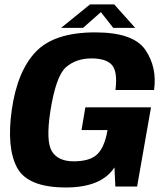

<svg xmlns="http://www.w3.org/2000/svg" viewBox="-20 -824 736 848"><path d="M271 4Q427.5 4 485.5 -84.5L489.5 0H585.5L647 -350H357L340 -249.5H455L450 -225Q434.5 -161 402 -136.2Q369.5 -111.5 305 -111.5Q236.5 -111.5 209.2 -155.8Q182 -200 202.5 -333.5Q227 -489 271.8 -527.5Q316.5 -566 384 -566Q449 -566 474.5 -536.8Q500 -507.5 490 -426.5H660.5Q674.5 -527 621.8 -604Q569 -681 400.5 -681Q220 -681 138.2 -595.5Q56.5 -510 32 -339Q8.5 -172 55.2 -84Q102 4 271 4ZM250 -701H347L425.5 -770.5L480 -701H577L484.5 -804.5H377.5Z"/></svg>

Font: Anybody Thin
Style: Bold Italic
Weight: 700
Italic angle: -10°
Version: Version 1.113;gftools[0.9.25]